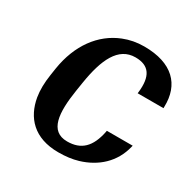

<svg xmlns="http://www.w3.org/2000/svg" viewBox="-163 -876 1033 1042"><g transform="rotate(30 354.0 -355.5)"><path d="M87 -332C79 -280 78 -233 85 -191C105 -76 180 10 333 10C378 10 418 5 455 -6C558 -37 637 -107 663 -215L665 -223H503L502 -216C481 -112 432 -65 345 -65C234 -65 227 -179 250 -327L259 -384C284 -540 332 -646 439 -646C526 -646 559 -595 547 -490L546 -483H708V-491C713 -633 627 -721 451 -721C405 -721 363 -713 323 -697C202 -649 119 -535 94 -378Z"/></g></svg>

Font: Aerodynamic
Style: BdObl
Weight: 500
Designer: Google
Version: Version 2.000980; 2014